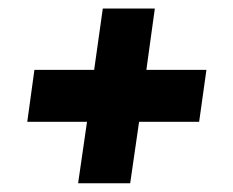

<svg xmlns="http://www.w3.org/2000/svg" viewBox="-20 -489 532 438"><path d="M158.2 -71 178.5 -211.2H42.2L58.5 -329.6H194.8L214.5 -469.5H333.2L313.9 -329.6H450.9L434.3 -211.2H297.3L277 -71Z"/></svg>

Font: Alumni Sans Thin
Style: Italic
Weight: 100
Italic angle: -8°
Designer: Robert E. Leuschke
Foundry: Robert E. Leuschke
Version: Version 1.016